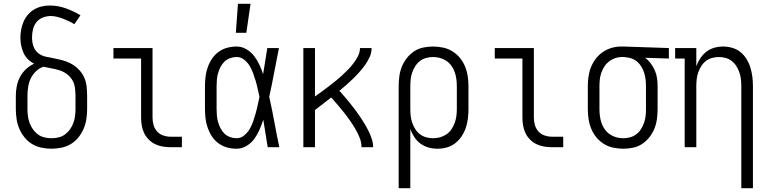

<svg xmlns="http://www.w3.org/2000/svg" viewBox="-20 -772 4040 1007"><path d="M250 8Q224 8 197.5 2.5Q171 -3 148.5 -16.5Q126 -30 109 -51Q92 -72 81.5 -96.5Q71 -121 67 -147.5Q63 -174 63 -200V-269Q63 -295 68 -320.5Q73 -346 85 -368.5Q97 -391 116 -409Q135 -427 159 -438Q141 -447 126.5 -461.5Q112 -476 103.5 -494.5Q95 -513 91 -533.5Q87 -554 87 -574Q87 -596 91 -617Q95 -638 103.5 -658Q112 -678 126 -694.5Q140 -711 158.5 -722Q177 -733 198 -738Q219 -743 241 -743Q284 -743 324.5 -728.5Q365 -714 402 -692L370 -645Q356 -654 341 -661Q326 -668 310.5 -674Q295 -680 278.5 -684Q262 -688 246 -688Q225 -688 204.5 -680Q184 -672 171 -655.5Q158 -639 153 -618Q148 -597 148 -575Q148 -562 150.5 -548Q153 -534 158.5 -521.5Q164 -509 174 -499Q184 -489 196.5 -483Q209 -477 222.5 -474Q236 -471 250 -469Q275 -464 300 -458Q325 -452 348 -440.5Q371 -429 390 -410.5Q409 -392 420 -369Q431 -346 434 -320Q437 -294 437 -269V-200Q437 -174 433 -147.5Q429 -121 418.5 -96.5Q408 -72 391 -51Q374 -30 351.5 -16.5Q329 -3 302.5 2.5Q276 8 250 8ZM250 -47Q269 -47 287.5 -51.5Q306 -56 321 -67Q336 -78 347 -93.5Q358 -109 364.5 -126.5Q371 -144 373.5 -162.5Q376 -181 376 -200V-269Q376 -290 373 -312Q370 -334 359 -352.5Q348 -371 330 -384Q312 -397 291.5 -403.5Q271 -410 250 -413.5Q229 -417 208 -422Q186 -415 168.5 -398Q151 -381 141 -360Q131 -339 127.5 -315.5Q124 -292 124 -269V-200Q124 -181 126.5 -162.5Q129 -144 135.5 -126.5Q142 -109 153 -93.5Q164 -78 179 -67Q194 -56 212.5 -51.5Q231 -47 250 -47Z M874 0Q854 0 833 -3.5Q812 -7 793.5 -16Q775 -25 760 -40Q745 -55 736 -74Q727 -93 723.5 -113.5Q720 -134 720 -155V-465H575V-520H780V-155Q780 -135 785.5 -116Q791 -97 804 -82.5Q817 -68 836 -61.5Q855 -55 874 -55H934V0Z M1221 8Q1196 8 1171.5 1.5Q1147 -5 1126.5 -20Q1106 -35 1092 -56Q1078 -77 1069.5 -101Q1061 -125 1058 -150Q1055 -175 1055 -200V-320Q1055 -345 1058 -370Q1061 -395 1069.5 -419Q1078 -443 1092 -464Q1106 -485 1126.5 -500Q1147 -515 1171.5 -521.5Q1196 -528 1221 -528Q1248 -528 1272 -514Q1296 -500 1312.5 -478.5Q1329 -457 1340.5 -432.5Q1352 -408 1360 -383Q1366 -417 1371 -451.5Q1376 -486 1382 -520H1443Q1430 -456 1418 -391.5Q1406 -327 1392 -264Q1407 -198 1419 -132Q1431 -66 1445 0H1384Q1378 -36 1372.5 -72Q1367 -108 1361 -144Q1352 -117 1341 -91.5Q1330 -66 1314 -44Q1298 -22 1273.5 -7Q1249 8 1221 8ZM1221 -47Q1243 -47 1261 -62Q1279 -77 1290 -96Q1301 -115 1308 -136Q1315 -157 1321 -178Q1327 -199 1331.5 -220.5Q1336 -242 1341 -264Q1336 -285 1331.5 -306Q1327 -327 1321 -347.5Q1315 -368 1307.5 -388.5Q1300 -409 1289 -427Q1278 -445 1260.5 -459Q1243 -473 1221 -473Q1204 -473 1187 -467Q1170 -461 1157.5 -449Q1145 -437 1137 -421.5Q1129 -406 1124 -389Q1119 -372 1117.5 -354.5Q1116 -337 1116 -320V-200Q1116 -183 1117.5 -165.5Q1119 -148 1124 -131Q1129 -114 1137 -98.5Q1145 -83 1157.5 -71Q1170 -59 1187 -53Q1204 -47 1221 -47ZM1217 -600 1228 -752H1294L1272 -600Z M1571 0V-520H1632V-266Q1650 -279 1668 -292Q1686 -305 1703.5 -318.5Q1721 -332 1738.5 -346Q1756 -360 1772.5 -375Q1789 -390 1804.5 -406Q1820 -422 1833.5 -439.5Q1847 -457 1857.5 -477.5Q1868 -498 1868 -520H1929Q1929 -496 1919 -473.5Q1909 -451 1895 -431.5Q1881 -412 1865 -394Q1849 -376 1832 -359.5Q1815 -343 1797 -327Q1779 -311 1760 -296Q1775 -280 1789 -263Q1803 -246 1817 -229Q1831 -212 1844 -194.5Q1857 -177 1869 -159Q1881 -141 1892.5 -122Q1904 -103 1913.5 -83.5Q1923 -64 1930 -43Q1937 -22 1937 0H1876Q1876 -26 1866 -50.5Q1856 -75 1843 -97Q1830 -119 1815 -140.5Q1800 -162 1784 -182Q1768 -202 1751 -222Q1734 -242 1717 -261Q1696 -244 1674.5 -227.5Q1653 -211 1632 -195V0Z M2071 215V-320Q2071 -346 2074.5 -372Q2078 -398 2087.5 -422Q2097 -446 2113.5 -467Q2130 -488 2151.5 -502.5Q2173 -517 2199 -522.5Q2225 -528 2251 -528Q2277 -528 2303.5 -522.5Q2330 -517 2352.5 -503Q2375 -489 2392 -468.5Q2409 -448 2419 -423.5Q2429 -399 2433 -372.5Q2437 -346 2437 -320V-200Q2437 -175 2434 -150Q2431 -125 2423 -101.5Q2415 -78 2401 -57Q2387 -36 2367 -20.5Q2347 -5 2323 1.5Q2299 8 2274 8Q2250 8 2227 1.5Q2204 -5 2185 -19Q2166 -33 2153 -53Q2140 -73 2132 -95V215ZM2251 -47Q2270 -47 2288 -52Q2306 -57 2321.5 -67.5Q2337 -78 2347.5 -93.5Q2358 -109 2364.5 -126.5Q2371 -144 2373.5 -162.5Q2376 -181 2376 -200V-320Q2376 -339 2373.5 -357.5Q2371 -376 2365 -393.5Q2359 -411 2348 -426.5Q2337 -442 2321.5 -452.5Q2306 -463 2288 -468Q2270 -473 2251 -473Q2233 -473 2215 -468Q2197 -463 2182.5 -452Q2168 -441 2158 -425Q2148 -409 2142 -392Q2136 -375 2134 -356.5Q2132 -338 2132 -320V-200Q2132 -182 2134 -163.5Q2136 -145 2142 -128Q2148 -111 2158 -95Q2168 -79 2182.5 -68Q2197 -57 2215 -52Q2233 -47 2251 -47Z M2874 0Q2854 0 2833 -3.5Q2812 -7 2793.5 -16Q2775 -25 2760 -40Q2745 -55 2736 -74Q2727 -93 2723.5 -113.5Q2720 -134 2720 -155V-465H2575V-520H2780V-155Q2780 -135 2785.5 -116Q2791 -97 2804 -82.5Q2817 -68 2836 -61.5Q2855 -55 2874 -55H2934V0Z M3249 8Q3223 8 3196.5 2.5Q3170 -3 3147.5 -17Q3125 -31 3108 -51.5Q3091 -72 3081 -96.5Q3071 -121 3067 -147.5Q3063 -174 3063 -200V-320Q3063 -345 3066.5 -370.5Q3070 -396 3079.5 -419.5Q3089 -443 3104.5 -463.5Q3120 -484 3141 -498.5Q3162 -513 3186.5 -520.5Q3211 -528 3237 -528H3250L3488 -520V-465L3363 -469Q3380 -457 3393 -439.5Q3406 -422 3414.5 -402.5Q3423 -383 3426 -362Q3429 -341 3429 -320V-200Q3429 -174 3425.5 -148Q3422 -122 3412.5 -98Q3403 -74 3386.5 -53Q3370 -32 3348.5 -17.5Q3327 -3 3301 2.5Q3275 8 3249 8ZM3249 -47Q3267 -47 3285 -52Q3303 -57 3317.5 -68Q3332 -79 3342 -95Q3352 -111 3358 -128Q3364 -145 3366 -163.5Q3368 -182 3368 -200V-320Q3368 -337 3366 -354.5Q3364 -372 3359 -388.5Q3354 -405 3345 -420.5Q3336 -436 3323 -447.5Q3310 -459 3293.5 -465Q3277 -471 3260 -472L3250 -473H3241Q3223 -473 3206 -467Q3189 -461 3174.5 -450Q3160 -439 3150 -423.5Q3140 -408 3134 -391Q3128 -374 3126 -356Q3124 -338 3124 -320V-200Q3124 -181 3126.5 -162.5Q3129 -144 3135 -126.5Q3141 -109 3152 -93.5Q3163 -78 3178.5 -67.5Q3194 -57 3212 -52Q3230 -47 3249 -47Z M3868 215V-320Q3868 -338 3866 -356.5Q3864 -375 3858 -392Q3852 -409 3842.5 -424.5Q3833 -440 3818.5 -451.5Q3804 -463 3786 -468Q3768 -473 3750 -473Q3732 -473 3714 -468Q3696 -463 3681.5 -451.5Q3667 -440 3657.5 -424.5Q3648 -409 3642 -392Q3636 -375 3634 -356.5Q3632 -338 3632 -320V0H3571V-465H3521V-520H3632V-425Q3640 -447 3653 -466.5Q3666 -486 3684.5 -500.5Q3703 -515 3726 -521.5Q3749 -528 3773 -528Q3797 -528 3821 -521Q3845 -514 3864 -498.5Q3883 -483 3896 -461.5Q3909 -440 3916 -416.5Q3923 -393 3926 -369Q3929 -345 3929 -320V215Z"/></svg>

Font: Iosevka Curly Slab Light
Style: Regular
Weight: 300
Monospace: yes
Designer: Belleve Invis
Foundry: Belleve Invis
Version: Version 22.1.2; ttfautohint (v1.8.4)